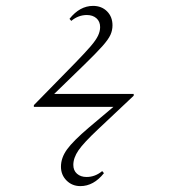

<svg xmlns="http://www.w3.org/2000/svg" viewBox="-20 -580 640 652"><path d="M253 52Q225 52 206 33Q187 14 187 -14Q187 -44 207.5 -72.5Q228 -101 282 -147L365 -217H95V-223L236 -367Q270 -402 288 -423Q306 -444 313 -459Q320 -474 320 -488Q320 -507 307.5 -518Q295 -529 275 -529Q246 -529 222 -509L216 -516Q251 -560 296 -560Q325 -560 343.5 -541.5Q362 -523 362 -494Q362 -477 355 -461.5Q348 -446 327.5 -423Q307 -400 267 -361L164 -261H434V-255L313 -141Q264 -95 246.5 -69.5Q229 -44 229 -20Q229 -1 241.5 10Q254 21 274 21Q303 21 327 1L333 8Q298 52 253 52Z"/></svg>

Font: Literata 72pt ExtraLight
Style: Regular
Weight: 200
Designer: Latin by Veronika Burian and Jose Scaglione. Greek by Irene Vlachou. Cyrillic by Vera Evstafieva.
Foundry: TypeTogether
Version: Version 3.002